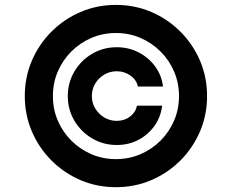

<svg xmlns="http://www.w3.org/2000/svg" viewBox="-20 -759 954 790"><path d="M259 -363.4Q259 -419.2 286 -464.8Q313 -510.5 358.9 -537.6Q404.9 -564.7 460.4 -564.7Q509.3 -564.7 550.5 -543.4Q591.6 -522.1 618.4 -485.6Q645.1 -449.2 650.7 -402.9H547.3Q541.6 -430.5 516.7 -448.2Q491.8 -465.8 460.4 -465.8Q432.5 -465.8 409.2 -452.2Q385.9 -438.5 371.9 -415.3Q357.9 -392 357.9 -363.7Q357.9 -335.8 371.9 -312.7Q385.9 -289.5 409.2 -275.6Q432.5 -261.7 460.4 -261.7Q491.9 -261.7 515 -279.2Q538 -296.8 543.7 -324.2H647.1Q641.8 -278.1 615.8 -241.4Q589.8 -204.8 549.6 -183.6Q509.3 -162.4 460.4 -162.4Q404.9 -162.4 359 -189.6Q313.1 -216.8 286 -262.4Q259 -308 259 -363.4ZM457 11.2Q379.4 11.2 311.5 -17.8Q243.7 -46.9 191.9 -98.6Q140.1 -150.4 111.1 -218.3Q82 -286.1 82 -363.8Q82 -441.4 111.1 -509.3Q140.1 -577.1 191.9 -628.9Q243.7 -680.7 311.5 -709.7Q379.4 -738.8 457 -738.8Q534.7 -738.8 602.5 -709.7Q670.4 -680.7 722.2 -628.9Q773.9 -577.1 803 -509.3Q832 -441.4 832 -363.8Q832 -286.1 803 -218.3Q773.9 -150.4 722.2 -98.6Q670.4 -46.9 602.5 -17.8Q534.7 11.2 457 11.2ZM457 -104.3Q510.8 -104.3 557.7 -124.4Q604.7 -144.5 640.5 -180.3Q676.3 -216.1 696.4 -263.1Q716.5 -310 716.5 -363.8Q716.5 -417.5 696.4 -464.5Q676.3 -511.4 640.5 -547.2Q604.7 -583 557.7 -603.1Q510.8 -623.2 457 -623.2Q403.3 -623.2 356.3 -603.1Q309.4 -583 273.6 -547.2Q237.8 -511.4 217.7 -464.4Q197.6 -417.5 197.6 -363.8Q197.6 -310 217.7 -263.1Q237.8 -216.1 273.6 -180.3Q309.4 -144.5 356.4 -124.4Q403.3 -104.3 457 -104.3Z"/></svg>

Font: Adwaita Sans
Style: Regular
Weight: 400
Designer: Rasmus Andersson
Foundry: rsms
Version: Version 4.001;git-9221beed3